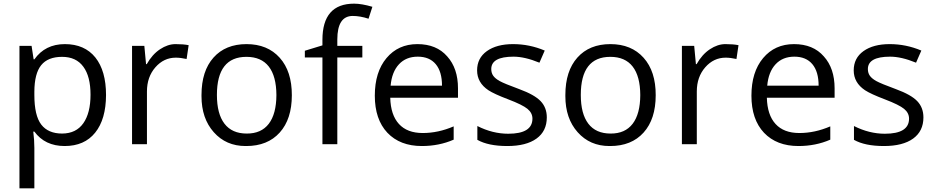

<svg xmlns="http://www.w3.org/2000/svg" viewBox="-20 -785 5091 1045"><path d="M167 -268.1Q167 -155.8 204.6 -106.9Q242.2 -58.1 318.4 -58.1Q394.5 -58.6 433.6 -114.3Q472.7 -169.9 472.7 -269.5Q472.7 -369.1 433.6 -421.9Q394.5 -475.6 317.9 -475.6Q240.7 -475.6 204.1 -430.2Q167.5 -384.8 167 -286.1ZM499 -472.2Q557.1 -399.4 557.1 -267.6Q556.6 -135.7 498 -63Q439.5 9.8 332 9.8Q224.6 9.8 167 -68.8H161.1Q167 -22 167 20V240.2H85.9V-535.2H151.9L163.1 -461.9H167Q225.6 -544.9 333 -544.9Q440.4 -544.9 499 -472.2Z M1006.8 -539.1 995.6 -463.9Q962.4 -471.2 937 -471.2Q871.6 -471.2 825.7 -418.7Q779.8 -366.2 779.8 -287.1V0H698.7V-535.2H765.6L774.9 -436H778.8Q808.6 -488.8 850.8 -516.8Q893.1 -544.9 935.5 -544.9Q978 -544.9 1006.8 -539.1Z M1321.3 -475.6Q1160.6 -475.6 1160.6 -268.1Q1160.6 -165.5 1201.7 -111.8Q1242.7 -58.1 1322.8 -58.1Q1401.9 -57.6 1442.9 -111.3Q1483.9 -165 1484.4 -267.6Q1483.9 -370.1 1442.9 -422.9Q1401.9 -475.6 1321.3 -475.6ZM1076.7 -268.1Q1076.7 -398.4 1142.1 -471.7Q1207.5 -544.9 1321.8 -544.9Q1436 -544.9 1502.4 -470.7Q1568.8 -396.5 1568.4 -266.6Q1568.4 -136.7 1502.4 -63.5Q1436.5 9.8 1320.3 9.8Q1318.4 9.8 1316.4 9.8Q1210.4 9.8 1143.6 -65.4Q1076.7 -140.6 1076.7 -261.2Q1076.7 -264.6 1076.7 -268.1Z M1734.9 -567.9Q1734.9 -765.1 1907.2 -765.1Q1948.7 -765.1 2006.8 -748L1985.8 -683.1Q1939.9 -698.2 1899.9 -698.2Q1815.9 -698.2 1815.9 -569.8V-535.2H1952.1V-472.2H1815.9V0H1734.9V-472.2H1639.2V-508.8L1734.9 -538.1Z M2385.7 -318.8Q2385.7 -395 2351.6 -435.8Q2317.4 -476.6 2253.7 -476.6Q2189.9 -476.6 2151.4 -435.1Q2112.8 -393.6 2106 -318.8ZM2414.1 -478Q2472.7 -413.1 2472.7 -304.2V-252.9H2104Q2106.4 -159.2 2151.4 -110.1Q2196.3 -61 2280.8 -61Q2365.2 -61 2449.2 -97.2V-24.9Q2369.6 9.8 2275.9 9.8Q2157.2 9.8 2088.4 -62.5Q2020 -135.3 2020 -264.2Q2020 -393.1 2083.7 -469Q2147.5 -544.9 2251.7 -544.9Q2356 -544.9 2414.1 -478Z M2774.9 -476.6Q2653.8 -476.6 2653.8 -409.2Q2653.8 -387.7 2664.6 -372.6Q2675.3 -357.4 2699.7 -343.8Q2724.1 -330.1 2806.6 -299.8Q2889.2 -269.5 2922.6 -234.4Q2956.1 -199.2 2956.1 -146Q2956.1 -71.3 2900.1 -30.8Q2844.2 9.8 2741 9.8Q2637.7 9.8 2578.1 -23.9V-99.1Q2661.1 -57.1 2746.1 -57.1Q2877.9 -57.1 2877.9 -139.2Q2877.9 -170.4 2850.8 -192.6Q2823.7 -214.8 2746.6 -244.1Q2669.4 -273.4 2638.2 -293.9Q2576.7 -335 2576.7 -401.9Q2576.7 -468.8 2629.9 -506.8Q2683.1 -544.9 2772.5 -544.9Q2861.8 -544.9 2944.8 -509.8L2916 -443.8Q2836.4 -476.6 2774.9 -476.6Z M3301.8 -475.6Q3141.1 -475.6 3141.1 -268.1Q3141.1 -165.5 3182.1 -111.8Q3223.1 -58.1 3303.2 -58.1Q3382.3 -57.6 3423.3 -111.3Q3464.4 -165 3464.8 -267.6Q3464.4 -370.1 3423.3 -422.9Q3382.3 -475.6 3301.8 -475.6ZM3057.1 -268.1Q3057.1 -398.4 3122.6 -471.7Q3188 -544.9 3302.2 -544.9Q3416.5 -544.9 3482.9 -470.7Q3549.3 -396.5 3548.8 -266.6Q3548.8 -136.7 3482.9 -63.5Q3417 9.8 3300.8 9.8Q3298.8 9.8 3296.9 9.8Q3190.9 9.8 3124 -65.4Q3057.1 -140.6 3057.1 -261.2Q3057.1 -264.6 3057.1 -268.1Z M3999.5 -539.1 3988.3 -463.9Q3955.1 -471.2 3929.7 -471.2Q3864.3 -471.2 3818.4 -418.7Q3772.5 -366.2 3772.5 -287.1V0H3691.4V-535.2H3758.3L3767.6 -436H3771.5Q3801.3 -488.8 3843.5 -516.8Q3885.7 -544.9 3928.2 -544.9Q3970.7 -544.9 3999.5 -539.1Z M4435.5 -318.8Q4435.5 -395 4401.4 -435.8Q4367.2 -476.6 4303.5 -476.6Q4239.7 -476.6 4201.2 -435.1Q4162.6 -393.6 4155.8 -318.8ZM4463.9 -478Q4522.5 -413.1 4522.5 -304.2V-252.9H4153.8Q4156.2 -159.2 4201.2 -110.1Q4246.1 -61 4330.6 -61Q4415 -61 4499 -97.2V-24.9Q4419.4 9.8 4325.7 9.8Q4207 9.8 4138.2 -62.5Q4069.8 -135.3 4069.8 -264.2Q4069.8 -393.1 4133.5 -469Q4197.3 -544.9 4301.5 -544.9Q4405.8 -544.9 4463.9 -478Z M4824.7 -476.6Q4703.6 -476.6 4703.6 -409.2Q4703.6 -387.7 4714.4 -372.6Q4725.1 -357.4 4749.5 -343.8Q4773.9 -330.1 4856.4 -299.8Q4939 -269.5 4972.4 -234.4Q5005.9 -199.2 5005.9 -146Q5005.9 -71.3 4950 -30.8Q4894 9.8 4790.8 9.8Q4687.5 9.8 4627.9 -23.9V-99.1Q4710.9 -57.1 4795.9 -57.1Q4927.7 -57.1 4927.7 -139.2Q4927.7 -170.4 4900.6 -192.6Q4873.5 -214.8 4796.4 -244.1Q4719.2 -273.4 4688 -293.9Q4626.5 -335 4626.5 -401.9Q4626.5 -468.8 4679.7 -506.8Q4732.9 -544.9 4822.3 -544.9Q4911.6 -544.9 4994.6 -509.8L4965.8 -443.8Q4886.2 -476.6 4824.7 -476.6Z"/></svg>

Font: OpenSansHebrew-Regular
Style: Regular
Weight: 400
Foundry: Ascender Corporation, Yanek Iontef
Version: Version 2.001;PS 002.001;hotconv 1.0.70;makeotf.lib2.5.58329